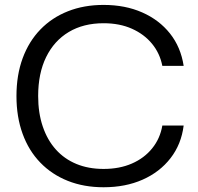

<svg xmlns="http://www.w3.org/2000/svg" viewBox="-20 -757 811 785"><path d="M403.6 8.6Q323.1 8.6 257.6 -17.4Q192.1 -43.3 144.8 -92.2Q97.4 -141.1 72.4 -210.1Q47.3 -279 47.3 -364.3Q47.3 -450.3 72.7 -519.1Q98.1 -587.9 145.1 -636.4Q192.1 -685 257.6 -710.9Q323.1 -736.9 403.6 -736.9Q492 -736.9 561.4 -706.2Q630.9 -675.6 675.1 -619.9Q719.3 -564.1 730.9 -487.7H643.7Q633.6 -539.3 601.4 -578.3Q569.3 -617.3 519.2 -639.6Q469.1 -662 403.6 -662Q321 -662 261.1 -626.1Q201.3 -590.3 168.6 -523.6Q136 -457 136 -364.3Q136 -295.3 154.8 -239.9Q173.6 -184.4 208.3 -145.8Q243 -107.1 292.3 -86.7Q341.6 -66.3 403.6 -66.3Q468.6 -66.3 519.1 -88.3Q569.7 -110.3 602.1 -150.4Q634.6 -190.4 643.7 -243.7H730.9Q721.4 -167.3 677.3 -110.4Q633.1 -53.4 563 -22.4Q492.9 8.6 403.6 8.6Z"/></svg>

Font: Mona Sans ExtraLight
Style: Regular
Weight: 200
Designer: Deni Anggara
Foundry: GitHub
Version: Version 2.000